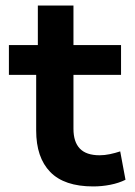

<svg xmlns="http://www.w3.org/2000/svg" viewBox="-20 -660 485 690"><path d="M315 10Q211 10 160.5 -42Q110 -94 110 -191V-391H12V-498H116V-640H244V-498H415V-391H244V-197Q244 -150 267 -126Q290 -102 338 -102Q356 -102 375 -106Q394 -110 412 -116L431 -14Q407 -2 376.5 4Q346 10 315 10Z"/></svg>

Font: Nunito Sans 8pt
Style: Bold
Weight: 700
Version: Version 3.101;gftools[0.9.27]